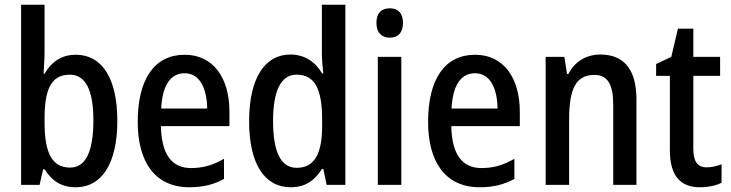

<svg xmlns="http://www.w3.org/2000/svg" viewBox="-20 -780 3083 810"><path d="M168 -559V-760H69V0H147L162 -66H168C199 -16 240 10 300 10C409 10 475 -90 475 -270C475 -452 409 -549 300 -549C240 -549 198 -520 168 -469H164C165 -498 168 -531 168 -559ZM274 -465C341 -465 374 -400 374 -272C374 -138 340 -73 276 -73C199 -73 168 -136 168 -263V-280C168 -393 191 -465 274 -465Z M759 -549C633 -549 561 -448 561 -266C561 -99 632 10 779 10C835 10 881 -1 925 -25V-110C878 -83 836 -71 786 -71C704 -71 661 -130 659 -248H948V-308C948 -450 881 -549 759 -549ZM759 -471C823 -471 853 -407 854 -322H660C665 -423 701 -471 759 -471Z M1207 10C1268 10 1308 -19 1338 -67H1344L1358 0H1437V-760H1338V-552C1338 -528 1341 -499 1344 -470H1339C1310 -520 1264 -550 1205 -550C1097 -550 1031 -450 1031 -269C1031 -88 1096 10 1207 10ZM1232 -72C1164 -72 1132 -140 1132 -269C1132 -395 1164 -465 1231 -465C1309 -465 1339 -403 1339 -275V-249C1339 -130 1306 -72 1232 -72Z M1625 -745C1589 -745 1568 -725 1568 -683C1568 -642 1590 -621 1625 -621C1659 -621 1680 -642 1680 -683C1680 -724 1660 -745 1625 -745ZM1673 -540H1574V0H1673Z M1984 -549C1858 -549 1786 -448 1786 -266C1786 -99 1857 10 2004 10C2060 10 2106 -1 2150 -25V-110C2103 -83 2061 -71 2011 -71C1929 -71 1886 -130 1884 -248H2173V-308C2173 -450 2106 -549 1984 -549ZM1984 -471C2048 -471 2078 -407 2079 -322H1885C1890 -423 1926 -471 1984 -471Z M2512 -550C2456 -550 2405 -522 2378 -468H2372L2361 -540H2282V0H2381V-274C2381 -405 2409 -464 2488 -464C2544 -464 2567 -422 2567 -340V0H2665V-360C2665 -489 2611 -550 2512 -550Z M2961 -74C2922 -74 2905 -100 2905 -152V-460H3018V-540H2905V-659H2840L2812 -540L2748 -510V-460H2806V-147C2806 -36 2852 10 2933 10C2968 10 3001 3 3024 -9V-87C3004 -79 2982 -74 2961 -74Z"/></svg>

Font: Noto Sans Sinhala Condensed Medium
Style: Regular
Weight: 500
Width: 3
Designer: Jelle Bosma - Monotype Design Team
Foundry: Monotype Imaging Inc.
Version: Version 2.006